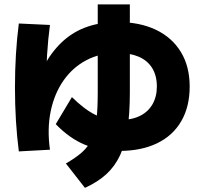

<svg xmlns="http://www.w3.org/2000/svg" viewBox="-20 -816 920 884"><path d="M66.7 -118.9Q48.9 -255.6 48.9 -413.3Q48.9 -571.1 66.7 -707.8L210 -701.1Q192.2 -567.8 192.2 -413.3Q192.2 -391.1 192.8 -367.8Q193.3 -344.4 194.4 -323.3L124.4 -371.1Q151.1 -458.9 188.3 -523.3Q225.6 -587.8 274.4 -630.6Q323.3 -673.3 385 -693.9Q446.7 -714.4 521.1 -714.4Q623.3 -714.4 697.8 -678.9Q772.2 -643.3 812.8 -576.7Q853.3 -510 853.3 -417.8Q853.3 -324.4 814.4 -257.8Q775.6 -191.1 702.8 -156.1Q630 -121.1 528.9 -121.1Q440 -121.1 370 -150Q300 -178.9 236.7 -244.4L311.1 -368.9Q370 -311.1 419.4 -287.2Q468.9 -263.3 528.9 -263.3Q585.6 -263.3 623.9 -282.2Q662.2 -301.1 682.2 -336.1Q702.2 -371.1 702.2 -417.8Q702.2 -467.8 680.6 -502.8Q658.9 -537.8 618.3 -555Q577.8 -572.2 521.1 -572.2Q441.1 -572.2 377.8 -538.9Q314.4 -505.6 272.2 -445Q230 -384.4 213.3 -303.3Q196.7 -222.2 210 -126.7ZM283.3 -63.3Q330 -90 358.9 -116.1Q387.8 -142.2 402.8 -176.7Q417.8 -211.1 423.9 -262.2Q430 -313.3 430 -390V-795.6H577.8V-390Q577.8 -293.3 567.2 -222.8Q556.7 -152.2 532.8 -101.1Q508.9 -50 469.4 -13.9Q430 22.2 371.1 48.9Z"/></svg>

Font: Paperlogy 8 ExtraBold
Style: Regular
Weight: 800
Designer: redesigned by Lee Juim, glyphs from Gmarket Sans & Montserrat
Foundry: PT&
Version: Version 1.001